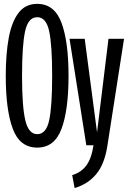

<svg xmlns="http://www.w3.org/2000/svg" viewBox="-20 -737 655 974"><path d="M168.7 11.8Q80.5 11.8 44.9 -83.6Q9.2 -179 9.2 -351.3Q9.2 -464.1 24.6 -546.2Q40 -628.2 74.9 -672.8Q109.7 -717.4 168.7 -717.4Q256.4 -717.4 292.1 -621Q327.7 -524.6 327.7 -352.3Q327.7 -179 292.1 -83.6Q256.4 11.8 168.7 11.8ZM168.7 -56.4Q214.4 -56.4 229.5 -126.9Q244.6 -197.4 244.6 -352.3Q244.6 -507.2 229.5 -578.5Q214.4 -649.7 168.7 -649.7Q122.6 -649.7 107.2 -577.9Q91.8 -506.2 91.8 -351.3Q91.8 -196.4 108.5 -126.4Q125.1 -56.4 168.7 -56.4ZM358.5 216.9 346.2 151.3Q390.3 138.5 416.9 103.8Q443.6 69.2 454.4 0H417.9L332.8 -540H409.7L472.3 -65.6L530.3 -540H609.2L524.6 3.6Q510.3 95.9 467.9 146.7Q425.6 197.4 358.5 216.9Z"/></svg>

Font: FiraCode Nerd Font Mono
Style: Regular
Weight: 400
Monospace: yes
Designer: Carrois Corporate, Edenspiekermann AG, Nikita Prokopov
Foundry: Carrois Corporate, Edenspiekermann AG, Nikita Prokopov
Version: Version 6.002;Nerd Fonts 3.4.0